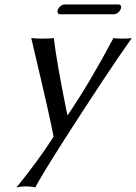

<svg xmlns="http://www.w3.org/2000/svg" viewBox="-20 -602 610 859"><path d="M119.6 -432.1Q133.8 -429.2 171.4 -429.2Q207.5 -429.2 220.7 -432.1Q232.4 -328.6 281.2 -87.4H283.2Q381.3 -231.4 487.8 -432.1Q498 -429.2 526.4 -429.2Q559.1 -429.2 569.8 -432.1Q460.4 -277.3 273.4 14.2Q168 178.7 137.7 236.8Q122.1 231.9 89.8 231.9Q71.3 232.4 53.7 236.8Q151.9 115.7 219.7 9.8Q210 -50.8 121.1 -426.3Q120.1 -429.7 119.6 -432.1ZM491.2 -538.1H247.6Q235.8 -539.6 237.3 -553.2Q240.7 -570.3 257.3 -579.1Q262.2 -581.5 265.6 -582H510.7Q523.4 -580.6 522 -567.9Q518.1 -549.8 500.5 -540.5Q495.1 -538.6 491.2 -538.1Z"/></svg>

Font: Linux Biolinum Slanted O
Style: Slanted
Weight: 400
Designer: Philipp H. Poll
Foundry: Philipp H. Poll
Version: Version 1.0.4